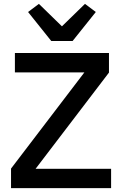

<svg xmlns="http://www.w3.org/2000/svg" viewBox="-20 -972 631 992"><path d="M355 -760 475 -910 419 -952 300 -836 181 -952 125 -910 245 -760ZM554 -100H164L543 -597V-698H57V-598H416L37 -101V0H554Z"/></svg>

Font: IBM Plex Thai Looped Medium
Style: Regular
Weight: 500
Designer: Mike Abbink, Paul van der Laan, Pieter van Rosmalen, Ben Mitchell, Mark Frömberg
Foundry: Bold Monday
Version: Version 1.0